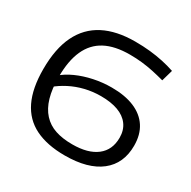

<svg xmlns="http://www.w3.org/2000/svg" viewBox="-160 -866 1028 1032"><g transform="rotate(30 354.0 -350.0)"><path d="M369 10Q260 10 186 -26.5Q112 -63 75 -139.5Q38 -216 38 -335Q38 -462 78.5 -545Q119 -628 198 -669Q277 -710 393 -710Q442 -710 485 -705.5Q528 -701 567.5 -692.5Q607 -684 642 -672L622 -602Q585 -612 550 -619.5Q515 -627 479 -631Q443 -635 403 -635Q310 -635 250 -603Q190 -571 160.5 -505.5Q131 -440 131 -341Q131 -266 146.5 -213Q162 -160 193 -126Q224 -92 269 -77Q314 -62 375 -62Q472 -62 525 -103Q578 -144 578 -220Q578 -267 554 -299.5Q530 -332 486 -348Q442 -364 380 -364Q330 -364 282.5 -352.5Q235 -341 193.5 -319.5Q152 -298 122 -272L118 -340Q149 -368 195.5 -389Q242 -410 296.5 -421.5Q351 -433 407 -433Q490 -433 548 -408.5Q606 -384 636.5 -337Q667 -290 667 -222Q667 -111 590 -50.5Q513 10 369 10Z"/></g></svg>

Font: Georama SemiExpanded
Style: Regular
Weight: 400
Width: 6
Designer: Jean-Baptiste Levee
Foundry: Production Type
Version: Version 1.001